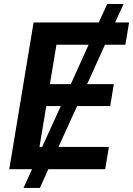

<svg xmlns="http://www.w3.org/2000/svg" viewBox="-20 -839 660 952"><path d="M96.7 92.8 138.7 0H25.9L146.5 -727.5H469.7L511.7 -819.3H592.8L550.8 -727.5H620.1L601.6 -617.2H500.5L412.1 -421.9H544.4L526.4 -313H362.3L270 -110.4H520L501.5 0H219.7L177.7 92.8ZM331.1 -421.9 419.4 -617.2H259.8L227.5 -421.9ZM189 -110.4 281.2 -313H209.5L175.8 -110.4Z"/></svg>

Font: Inter Semi Bold
Style: Italic
Weight: 600
Italic angle: -9.39999°
Designer: Rasmus Andersson
Foundry: rsms
Version: Version 4.000;git-3c8e0fc